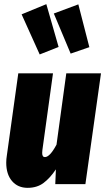

<svg xmlns="http://www.w3.org/2000/svg" viewBox="-20 -886 506 924"><path d="M10 -103Q10 -120 13 -138L68 -533H235L184 -164Q183 -159 183 -150Q183 -130 196 -130Q220 -130 252 -190L299 -533H466L391 0H246L249 -71Q221 -29 189.5 -5.5Q158 18 113 18Q66 18 38 -14.5Q10 -47 10 -103ZM203 -866 262 -660 171 -624 84 -817ZM357 -865 410 -659 320 -628 239 -821Z"/></svg>

Font: Fira Sans Extra Condensed ExtraBold
Style: Italic
Weight: 800
Width: 3
Italic angle: -8°
Designer: Carrois Corporate & Edenspiekermann AG
Foundry: Carrois Corporate GbR & Edenspiekermann AG
Version: Version 4.203